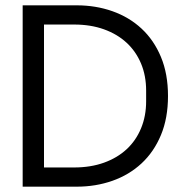

<svg xmlns="http://www.w3.org/2000/svg" viewBox="-20 -700 690 720"><path d="M65 -680H268Q339 -680 401.5 -658Q464 -636 510.5 -593Q557 -550 583.5 -486.5Q610 -423 610 -340Q610 -257 583.5 -193.5Q557 -130 510.5 -87Q464 -44 401.5 -22Q339 0 268 0H65ZM258 -72Q320 -72 370 -90Q420 -108 455 -140.5Q490 -173 509 -219Q528 -265 528 -320V-360Q528 -416 509 -461.5Q490 -507 455 -539.5Q420 -572 370 -590Q320 -608 258 -608H145V-72Z"/></svg>

Font: CyStack Display
Style: Regular
Weight: 400
Designer: Weizhong Zhang
Foundry: 本地遙控
Version: Version 1.000;Glyphs 3.1.2 (3151)